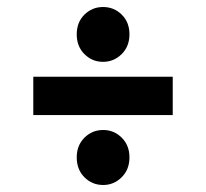

<svg xmlns="http://www.w3.org/2000/svg" viewBox="-20 -607 588 548"><path d="M274 -430.5Q243 -430.5 221 -452.5Q199 -474.5 199 -509Q199 -543.5 221 -565.2Q243 -587 274 -587Q305.5 -587 327.5 -565.2Q349.5 -543.5 349.5 -509Q349.5 -474.5 327.2 -452.5Q305 -430.5 274 -430.5ZM75 -278.5V-388H473V-278.5ZM274.5 -79Q243 -79 221 -101Q199 -123 199 -158Q199 -192 221 -214Q243 -236 274.5 -236Q305.5 -236 327.5 -214Q349.5 -192 349.5 -158Q349.5 -123 327.2 -101Q305 -79 274.5 -79Z"/></svg>

Font: Spline Sans SemiBold
Style: Regular
Weight: 600
Designer: Eben Sorkin, Mirko Velimirovic
Foundry: Sorkin Type
Version: Version 1.000; ttfautohint (v1.8.3)